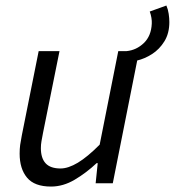

<svg xmlns="http://www.w3.org/2000/svg" viewBox="-20 -674 643 706"><path d="M483.2 -451.2 445.9 -486.1Q482 -489.8 509.1 -515.9Q536.2 -542 538.1 -587.4Q538.7 -596.4 536.7 -608.8Q534.6 -621.3 530.6 -631.6L591.8 -653.7Q597.9 -639.6 600.3 -623.1Q602.7 -606.7 602.7 -592.8Q602.7 -551.6 584.6 -522.2Q566.5 -492.8 539.2 -475.3Q511.9 -457.8 483.2 -451.2ZM167.7 12Q106.7 12 79.5 -20.7Q52.2 -53.4 52.2 -109.2Q52.2 -126.8 54.2 -141.5Q56.2 -156.2 60.2 -176.1L122.2 -486.1H198.8L138.3 -186Q134.6 -167.3 132.5 -154.7Q130.3 -142.1 130.3 -129.3Q130.3 -92.5 147.8 -73.5Q165.3 -54.5 202.6 -54.5Q230.8 -54.5 266.3 -75.7Q301.7 -97 346.5 -142.1L414.9 -486.1H491.4L394.7 0H331.7L339.3 -74.1H335.3Q297.3 -38.4 254.7 -13.2Q212.1 12 167.7 12Z"/></svg>

Font: Source Sans 3 VF
Style: Italic
Weight: 200
Italic angle: -11°
Designer: Paul D. Hunt
Foundry: Adobe Systems Incorporated
Version: Version 3.042;hotconv 1.0.118;makeotfexe 2.5.65603